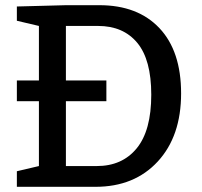

<svg xmlns="http://www.w3.org/2000/svg" viewBox="-20 -720 778 740"><path d="M130 -410V-620L45 -640V-695L235 -700H363Q511 -700 594.5 -611.5Q678 -523 678 -360Q678 -195 588 -97.5Q498 0 348 0H45V-60L130 -80V-330H45V-410ZM390 -410V-330H234V-80H353Q451 -80 507 -148.5Q563 -217 563 -355Q563 -490 509 -555Q455 -620 358 -620H234V-410Z"/></svg>

Font: Bitter
Style: Regular
Weight: 400
Designer: Sol Matas
Foundry: Sol Matas
Version: Version 1.300;PS 001.300;hotconv 1.0.70;makeotf.lib2.5.58329